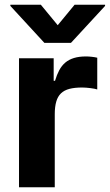

<svg xmlns="http://www.w3.org/2000/svg" viewBox="-20 -792 464 812"><path d="M207 -545.5V-450.3H212.7Q220.2 -475.5 230.5 -494.9Q240.8 -514.2 256 -527.2Q271.3 -540.1 292.8 -546.7Q314.3 -553.3 343.8 -553.3Q355.1 -553.3 368.1 -551.8Q381 -550.4 391.3 -547.9V-413.7Q386 -415.5 378.4 -416.9Q370.7 -418.3 362 -419.4Q353.3 -420.5 344.3 -421.2Q335.2 -421.9 327.4 -421.9Q295.8 -421.9 273.8 -416.2Q251.8 -410.5 237.9 -397.2Q224.1 -383.9 217.9 -362.2Q211.6 -340.6 211.6 -308.6V0H60.4V-545.5ZM23.8 -772H152.7L224.1 -685.4L295.5 -772H424.4V-767L280.2 -610.8H167.6L23.8 -767Z"/></svg>

Font: Cannonade
Style: Bold
Weight: 700
Designer: Rasmus Andersson
Foundry: rsms
Version: Version 3.012;git-f93a4a705